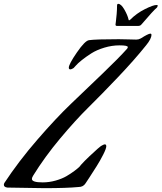

<svg xmlns="http://www.w3.org/2000/svg" viewBox="-84 -967 841 999"><path d="M676 -731Q616 -656 530 -565.5Q444 -475 376.5 -408.5Q309 -342 229 -246.5Q149 -151 89 -54Q82 -43 82 -36Q82 -18 138 -18Q172 -18 205.5 -27.5Q239 -37 262 -50.5Q285 -64 303 -77.5Q321 -91 330 -100L338 -110Q356 -130 382 -154.5Q408 -179 424 -193L441 -207Q456 -216 461 -216Q469 -216 469 -206Q469 -194 453 -162.5Q437 -131 419 -102.5Q401 -74 381.5 -44Q362 -14 361 -13Q349 6 325 6Q263 12 147 12L-45 9Q-64 7 -64 -6L-62 -14Q13 -128 111 -241Q209 -354 286 -427.5Q363 -501 449 -583.5Q535 -666 576 -712Q581 -717 581 -722Q581 -731 538 -731Q498 -731 458.5 -719Q419 -707 391.5 -689.5Q364 -672 342 -654.5Q320 -637 310 -625L299 -613Q288 -606 282 -606Q274 -606 274 -615Q274 -633 316 -694Q358 -755 379 -758Q414 -763 534 -763Q550 -763 583.5 -762Q617 -761 625 -761Q637 -761 646 -766L650 -768Q686 -791 698 -792Q704 -792 704 -786Q704 -765 676 -731ZM585 -865Q586 -861 588 -861L594 -865Q627 -898 670 -919.5Q713 -941 730 -941Q737 -941 737 -937L733 -928Q723 -920 703 -898Q683 -876 668 -858L653 -841Q647 -832 634 -832H525Q517 -832 517 -839Q517 -840 519 -855Q521 -870 523 -893.5Q525 -917 525 -937Q525 -947 531 -947Q546 -947 563 -917.5Q580 -888 585 -865Z"/></svg>

Font: Aguafina Script
Style: Regular
Weight: 400
Designer: Angel Koziupa and Alejandro Paul
Foundry: Angel Koziupa and Alejandro Paul
Version: Version 1.000